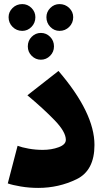

<svg xmlns="http://www.w3.org/2000/svg" viewBox="-20 -899 517 939"><path d="M18 -2 66 -186Q87 -178 120.5 -172Q154 -166 189 -166Q232 -166 267 -179Q302 -192 302 -215Q302 -254 247.5 -310.5Q193 -367 114 -433L266 -552Q442 -347 442 -190Q442 -65 354.5 -22.5Q267 20 167 20Q123 20 81.5 13Q40 6 18 -2ZM153 -815Q153 -787 134 -767.5Q115 -748 89 -748Q61 -748 41.5 -767.5Q22 -787 22 -815Q22 -841 41.5 -860Q61 -879 89 -879Q115 -879 134 -860Q153 -841 153 -815ZM338 -815Q338 -787 318.5 -767.5Q299 -748 271 -748Q245 -748 226 -767.5Q207 -787 207 -815Q207 -841 226 -860Q245 -879 271 -879Q299 -879 318.5 -860Q338 -841 338 -815ZM244 -672Q244 -645 225 -626Q206 -607 180 -607Q154 -607 135 -626Q116 -645 116 -672Q116 -700 135 -719Q154 -738 180 -738Q206 -738 225 -719Q244 -700 244 -672Z"/></svg>

Font: FiraGO Heavy
Style: Regular
Weight: 900
Designer: bBox Type
Foundry: bBox Type GmbH
Version: Version 1.001